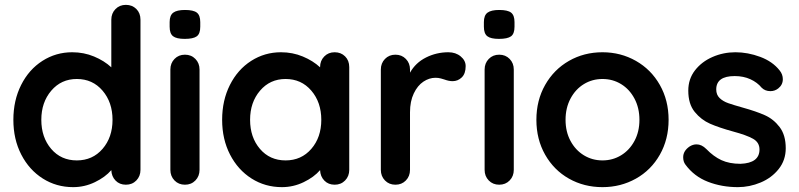

<svg xmlns="http://www.w3.org/2000/svg" viewBox="-20 -760 3288 790"><path d="M558 -679V-61Q558 -35 541 -17.5Q524 0 498 0Q472 0 455.5 -17Q439 -34 438 -60Q413 -31 370.5 -10.5Q328 10 281 10Q212 10 156 -25.5Q100 -61 67.5 -124Q35 -187 35 -267Q35 -347 67 -410.5Q99 -474 154.5 -509.5Q210 -545 277 -545Q325 -545 367 -527.5Q409 -510 438 -483V-679Q438 -705 455 -722.5Q472 -740 498 -740Q524 -740 541 -723Q558 -706 558 -679ZM443 -267Q443 -339 402 -387Q361 -435 296 -435Q232 -435 191 -387Q150 -339 150 -267Q150 -195 190.5 -147.5Q231 -100 296 -100Q361 -100 402 -147.5Q443 -195 443 -267Z M741 0Q715 0 698 -17.5Q681 -35 681 -61V-474Q681 -500 698 -517.5Q715 -535 741 -535Q767 -535 784 -517.5Q801 -500 801 -474V-61Q801 -35 784 -17.5Q767 0 741 0ZM678 -650V-669Q678 -697 693 -708Q708 -719 741 -719Q776 -719 790 -708Q804 -697 804 -669V-650Q804 -621 789.5 -610.5Q775 -600 740 -600Q706 -600 692 -611Q678 -622 678 -650Z M1417 -484V-61Q1417 -35 1400 -17.5Q1383 0 1357 0Q1331 0 1314.5 -17Q1298 -34 1297 -60Q1272 -31 1229.5 -10.5Q1187 10 1140 10Q1071 10 1015 -25.5Q959 -61 926.5 -124Q894 -187 894 -267Q894 -347 926 -410.5Q958 -474 1013.5 -509.5Q1069 -545 1136 -545Q1184 -545 1226 -527.5Q1268 -510 1297 -483V-484Q1297 -510 1314 -527.5Q1331 -545 1357 -545Q1383 -545 1400 -528Q1417 -511 1417 -484ZM1302 -267Q1302 -339 1261 -387Q1220 -435 1155 -435Q1091 -435 1050 -387Q1009 -339 1009 -267Q1009 -195 1049.5 -147.5Q1090 -100 1155 -100Q1220 -100 1261 -147.5Q1302 -195 1302 -267Z M1896 -488Q1896 -457 1880 -441.5Q1864 -426 1842 -426Q1827 -426 1808 -433Q1805 -434 1794.5 -437Q1784 -440 1772 -440Q1746 -440 1722 -424Q1698 -408 1682.5 -375.5Q1667 -343 1667 -298V-61Q1667 -35 1650 -17.5Q1633 0 1607 0Q1581 0 1564 -17.5Q1547 -35 1547 -61V-474Q1547 -500 1564 -517.5Q1581 -535 1607 -535Q1633 -535 1650 -517.5Q1667 -500 1667 -474V-461Q1690 -502 1733 -523.5Q1776 -545 1825 -545Q1855 -545 1875.5 -528Q1896 -511 1896 -488Z M2034 0Q2008 0 1991 -17.5Q1974 -35 1974 -61V-474Q1974 -500 1991 -517.5Q2008 -535 2034 -535Q2060 -535 2077 -517.5Q2094 -500 2094 -474V-61Q2094 -35 2077 -17.5Q2060 0 2034 0ZM1971 -650V-669Q1971 -697 1986 -708Q2001 -719 2034 -719Q2069 -719 2083 -708Q2097 -697 2097 -669V-650Q2097 -621 2082.5 -610.5Q2068 -600 2033 -600Q1999 -600 1985 -611Q1971 -622 1971 -650Z M2459 10Q2383 10 2321 -25Q2259 -60 2223 -123.5Q2187 -187 2187 -267Q2187 -347 2223 -410.5Q2259 -474 2321 -509.5Q2383 -545 2459 -545Q2534 -545 2596.5 -509.5Q2659 -474 2695 -410.5Q2731 -347 2731 -267Q2731 -187 2695 -123.5Q2659 -60 2596.5 -25Q2534 10 2459 10ZM2459 -435Q2417 -435 2382.5 -414Q2348 -393 2327.5 -354.5Q2307 -316 2307 -267Q2307 -218 2327.5 -180Q2348 -142 2382.5 -121Q2417 -100 2459 -100Q2501 -100 2535.5 -121Q2570 -142 2590.5 -180Q2611 -218 2611 -267Q2611 -316 2590.5 -354.5Q2570 -393 2535.5 -414Q2501 -435 2459 -435Z M2791 -113Q2791 -139 2817 -157Q2831 -166 2846 -166Q2867 -166 2886 -147Q2916 -116 2948.5 -101Q2981 -86 3027 -86Q3105 -89 3105 -145Q3105 -174 3078.5 -189Q3052 -204 2996 -219Q2938 -235 2901.5 -251Q2865 -267 2838.5 -299.5Q2812 -332 2812 -387Q2812 -435 2839.5 -470.5Q2867 -506 2911.5 -525.5Q2956 -545 3006 -545Q3057 -545 3108 -526Q3159 -507 3188 -470Q3201 -454 3201 -434Q3201 -411 3182 -396Q3168 -385 3150 -385Q3128 -385 3114 -399Q3096 -421 3067.5 -434Q3039 -447 3003 -447Q2927 -447 2927 -392Q2927 -370 2941 -356.5Q2955 -343 2976.5 -335.5Q2998 -328 3037 -317Q3091 -302 3127 -286Q3163 -270 3188 -237Q3213 -204 3213 -150Q3213 -101 3184 -64.5Q3155 -28 3109.5 -9Q3064 10 3016 10Q2950 10 2893 -12Q2836 -34 2800 -83Q2791 -95 2791 -113Z"/></svg>

Font: Quicksand
Style: Bold
Weight: 700
Version: Version 3.000